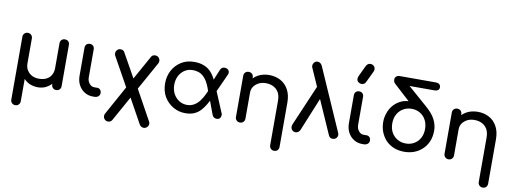

<svg xmlns="http://www.w3.org/2000/svg" viewBox="-77 -1332 5481 2045"><g transform="rotate(10 2663.0 -310.0)"><path d="M140.6 234.4Q119.1 234.4 104.5 219.7Q89.8 205.1 89.8 182.6Q89.8 -43.9 89.8 -497.1Q89.8 -518.6 104.5 -533.2Q119.1 -547.9 140.6 -547.9Q163.1 -547.9 177.7 -533.2Q192.4 -518.6 192.4 -497.1Q192.4 -407.2 192.4 -227.5Q192.4 -180.7 213.9 -149.4Q235.4 -118.2 268.6 -101.6Q302.7 -86.9 339.8 -86.9Q387.7 -86.9 421.9 -104.5Q456.1 -122.1 472.7 -153.3Q491.2 -184.6 491.2 -227.5Q491.2 -317.4 491.2 -497.1Q491.2 -519.5 505.9 -534.2Q519.5 -547.9 542 -547.9Q565.4 -547.9 579.1 -534.2Q592.8 -519.5 592.8 -497.1Q592.8 -348.6 592.8 -50.8Q592.8 -29.3 579.1 -14.6Q565.4 0 542 0Q519.5 0 505.9 -14.6Q491.2 -29.3 491.2 -50.8Q491.2 -53.7 491.2 -58.6Q461.9 -29.3 425.8 -11.7Q388.7 4.9 344.7 4.9Q302.7 4.9 262.7 -9.8Q222.7 -25.4 192.4 -58.6Q192.4 21.5 192.4 182.6Q192.4 205.1 177.7 219.7Q164.1 234.4 140.6 234.4Z M937.5 0Q887.7 0 847.7 -25.4Q807.6 -50.8 784.2 -94.7Q761.7 -138.7 761.7 -194.3Q761.7 -294.9 761.7 -497.1Q761.7 -518.6 775.4 -533.2Q790 -546.9 811.5 -546.9Q834 -546.9 847.7 -533.2Q861.3 -518.6 861.3 -497.1Q861.3 -396.5 861.3 -194.3Q861.3 -154.3 883.8 -127Q905.3 -99.6 937.5 -99.6Q949.2 -99.6 971.7 -99.6Q989.3 -99.6 1002 -85.9Q1014.6 -72.3 1014.6 -49.8Q1014.6 -28.3 998 -13.7Q981.4 0 956.1 0Q949.2 0 937.5 0Z M1143.6 234.4Q1122.1 234.4 1107.4 218.8Q1092.8 204.1 1092.8 181.6Q1092.8 168 1098.6 158.2Q1156.2 52.7 1272.5 -157.2Q1229.5 -235.4 1098.6 -469.7Q1092.8 -482.4 1092.8 -495.1Q1092.8 -515.6 1107.4 -531.2Q1122.1 -546.9 1143.6 -546.9Q1174.8 -546.9 1187.5 -522.5Q1235.4 -436.5 1332 -264.6Q1367.2 -329.1 1475.6 -522.5Q1488.3 -546.9 1519.5 -546.9Q1542 -546.9 1556.6 -531.2Q1571.3 -515.6 1571.3 -495.1Q1571.3 -482.4 1565.4 -469.7Q1509.8 -369.1 1396.5 -166Q1441.4 -85 1575.2 158.2Q1579.1 163.1 1580.1 168.9Q1582 174.8 1582 181.6Q1582 204.1 1566.4 218.8Q1551.8 234.4 1529.3 234.4Q1502.9 234.4 1485.4 210Q1435.5 120.1 1336.9 -58.6Q1299.8 7.8 1187.5 210Q1172.9 234.4 1143.6 234.4Z M1938.5 3.9Q1866.2 3.9 1806.6 -31.2Q1746.1 -66.4 1709 -127.9Q1672.9 -191.4 1672.9 -273.4Q1672.9 -348.6 1706.1 -412.1Q1739.3 -474.6 1799.8 -512.7Q1859.4 -550.8 1940.4 -550.8Q2049.8 -550.8 2113.3 -490.2Q2177.7 -428.7 2208 -309.6Q2185.5 -295.9 2139.6 -266.6Q2113.3 -348.6 2082 -390.6Q2051.8 -431.6 2015.6 -447.3Q1980.5 -461.9 1939.5 -461.9Q1889.6 -461.9 1851.6 -436.5Q1813.5 -411.1 1792 -368.2Q1771.5 -326.2 1771.5 -274.4Q1771.5 -220.7 1793.9 -177.7Q1817.4 -134.8 1855.5 -110.4Q1894.5 -85.9 1940.4 -85.9Q1985.4 -85.9 2018.6 -106.4Q2052.7 -126 2078.1 -161.1Q2104.5 -196.3 2125 -241.2Q2146.5 -286.1 2165 -335Q2177.7 -296.9 2202.1 -221.7Q2178.7 -174.8 2155.3 -133.8Q2130.9 -92.8 2102.5 -61.5Q2074.2 -31.2 2035.2 -13.7Q1995.1 3.9 1938.5 3.9ZM2279.3 4.9Q2242.2 4.9 2229.5 -30.3Q2198.2 -113.3 2136.7 -279.3Q2154.3 -293 2207 -335Q2236.3 -266.6 2322.3 -59.6Q2324.2 -56.6 2325.2 -51.8Q2325.2 -46.9 2325.2 -44.9Q2325.2 -23.4 2313.5 -8.8Q2301.8 4.9 2279.3 4.9ZM2192.4 -208Q2177.7 -231.4 2134.8 -301.8Q2156.2 -354.5 2222.7 -512.7Q2229.5 -530.3 2241.2 -538.1Q2252.9 -546.9 2272.5 -545.9Q2293.9 -544.9 2308.6 -531.2Q2322.3 -516.6 2320.3 -495.1Q2320.3 -493.2 2319.3 -488.3Q2318.4 -483.4 2316.4 -480.5Q2275.4 -389.6 2192.4 -208Z M2940.4 234.4Q2918.9 234.4 2904.3 219.7Q2889.6 205.1 2889.6 182.6Q2889.6 23.4 2889.6 -295.9Q2889.6 -352.5 2869.1 -388.7Q2847.7 -424.8 2811.5 -442.4Q2776.4 -460 2730.5 -460Q2688.5 -460 2654.3 -443.4Q2621.1 -425.8 2600.6 -397.5Q2581.1 -369.1 2581.1 -332Q2559.6 -332 2517.6 -332Q2517.6 -394.5 2547.9 -444.3Q2579.1 -494.1 2631.8 -523.4Q2684.6 -551.8 2751 -551.8Q2819.3 -551.8 2874 -522.5Q2928.7 -493.2 2960 -435.5Q2991.2 -378.9 2991.2 -295.9Q2991.2 -136.7 2991.2 182.6Q2991.2 205.1 2977.5 219.7Q2962.9 234.4 2940.4 234.4ZM2529.3 1Q2507.8 1 2493.2 -13.7Q2478.5 -28.3 2478.5 -49.8Q2478.5 -198.2 2478.5 -496.1Q2478.5 -518.6 2493.2 -533.2Q2507.8 -546.9 2529.3 -546.9Q2552.7 -546.9 2566.4 -533.2Q2581.1 -518.6 2581.1 -496.1Q2581.1 -347.7 2581.1 -49.8Q2581.1 -28.3 2566.4 -13.7Q2552.7 1 2529.3 1Z M3533.2 0Q3512.7 0 3502.9 -8.8Q3493.2 -17.6 3486.3 -33.2Q3386.7 -257.8 3188.5 -708Q3186.5 -712.9 3184.6 -717.8Q3183.6 -721.7 3183.6 -725.6Q3183.6 -749 3197.3 -764.6Q3210.9 -781.2 3234.4 -781.2Q3250 -781.2 3263.7 -771.5Q3276.4 -761.7 3283.2 -747.1Q3381.8 -522.5 3579.1 -74.2Q3585 -60.5 3585 -50.8Q3585 -30.3 3570.3 -14.6Q3555.7 0 3533.2 0ZM3130.9 0Q3109.4 0 3094.7 -14.6Q3080.1 -30.3 3080.1 -50.8Q3080.1 -63.5 3084 -74.2Q3162.1 -255.9 3317.4 -619.1Q3329.1 -585 3364.3 -484.4Q3318.4 -371.1 3179.7 -34.2Q3171.9 -17.6 3159.2 -8.8Q3146.5 0 3130.9 0Z M3850.6 0Q3800.8 0 3760.7 -25.4Q3720.7 -50.8 3697.3 -94.7Q3674.8 -138.7 3674.8 -194.3Q3674.8 -294.9 3674.8 -497.1Q3674.8 -518.6 3688.5 -533.2Q3703.1 -546.9 3724.6 -546.9Q3747.1 -546.9 3760.7 -533.2Q3774.4 -518.6 3774.4 -497.1Q3774.4 -396.5 3774.4 -194.3Q3774.4 -154.3 3796.9 -127Q3818.4 -99.6 3850.6 -99.6Q3862.3 -99.6 3884.8 -99.6Q3902.3 -99.6 3915 -85.9Q3927.7 -72.3 3927.7 -49.8Q3927.7 -28.3 3911.1 -13.7Q3894.5 0 3869.1 0Q3862.3 0 3850.6 0ZM3734.4 -628.9Q3714.8 -628.9 3698.2 -641.6Q3682.6 -655.3 3682.6 -676.8Q3682.6 -683.6 3684.6 -690.4Q3685.5 -696.3 3689.5 -706.1Q3707 -743.2 3742.2 -817.4Q3752 -837.9 3763.7 -846.7Q3774.4 -855.5 3793 -855.5Q3812.5 -855.5 3828.1 -841.8Q3843.8 -828.1 3843.8 -805.7Q3843.8 -800.8 3842.8 -794.9Q3841.8 -789.1 3838.9 -782.2Q3820.3 -742.2 3782.2 -663.1Q3772.5 -641.6 3760.7 -635.7Q3749 -628.9 3734.4 -628.9Z M4306.6 3.9Q4243.2 3.9 4191.4 -17.6Q4140.6 -39.1 4104.5 -77.1Q4069.3 -116.2 4050.8 -165Q4032.2 -214.8 4032.2 -271.5Q4032.2 -319.3 4047.9 -364.3Q4062.5 -410.2 4091.8 -446.3Q4121.1 -483.4 4163.1 -506.8Q4205.1 -531.2 4259.8 -535.2Q4202.1 -587.9 4085.9 -694.3Q4078.1 -702.1 4073.2 -713.9Q4069.3 -724.6 4069.3 -735.4Q4069.3 -756.8 4084 -769.5Q4098.6 -782.2 4121.1 -782.2Q4252 -782.2 4514.6 -782.2Q4536.1 -782.2 4549.8 -770.5Q4563.5 -758.8 4563.5 -738.3Q4563.5 -715.8 4548.8 -706.1Q4534.2 -696.3 4511.7 -696.3Q4421.9 -696.3 4242.2 -696.3Q4293 -651.4 4445.3 -518.6Q4522.5 -453.1 4552.7 -393.6Q4583 -334 4583 -273.4Q4583 -206.1 4560.5 -154.3Q4538.1 -102.5 4499 -67.4Q4460.9 -32.2 4411.1 -13.7Q4360.4 3.9 4306.6 3.9ZM4307.6 -85.9Q4359.4 -85.9 4399.4 -110.4Q4439.5 -133.8 4461.9 -175.8Q4484.4 -217.8 4484.4 -273.4Q4484.4 -328.1 4461.9 -370.1Q4439.5 -413.1 4399.4 -436.5Q4359.4 -460.9 4307.6 -460.9Q4255.9 -460.9 4215.8 -436.5Q4175.8 -413.1 4152.3 -370.1Q4129.9 -328.1 4129.9 -273.4Q4129.9 -217.8 4152.3 -175.8Q4175.8 -133.8 4215.8 -110.4Q4255.9 -85.9 4307.6 -85.9Z M5196.3 234.4Q5174.8 234.4 5160.2 219.7Q5145.5 205.1 5145.5 182.6Q5145.5 23.4 5145.5 -295.9Q5145.5 -352.5 5125 -388.7Q5103.5 -424.8 5067.4 -442.4Q5032.2 -460 4986.3 -460Q4944.3 -460 4910.2 -443.4Q4877 -425.8 4856.4 -397.5Q4836.9 -369.1 4836.9 -332Q4815.4 -332 4773.4 -332Q4773.4 -394.5 4803.7 -444.3Q4835 -494.1 4887.7 -523.4Q4940.4 -551.8 5006.8 -551.8Q5075.2 -551.8 5129.9 -522.5Q5184.6 -493.2 5215.8 -435.5Q5247.1 -378.9 5247.1 -295.9Q5247.1 -136.7 5247.1 182.6Q5247.1 205.1 5233.4 219.7Q5218.8 234.4 5196.3 234.4ZM4785.2 1Q4763.7 1 4749 -13.7Q4734.4 -28.3 4734.4 -49.8Q4734.4 -198.2 4734.4 -496.1Q4734.4 -518.6 4749 -533.2Q4763.7 -546.9 4785.2 -546.9Q4808.6 -546.9 4822.3 -533.2Q4836.9 -518.6 4836.9 -496.1Q4836.9 -347.7 4836.9 -49.8Q4836.9 -28.3 4822.3 -13.7Q4808.6 1 4785.2 1Z"/></g></svg>

Font: Abed
Style: Bold
Weight: 700
Designer: Johan Aakerlund
Version: Version 3.105